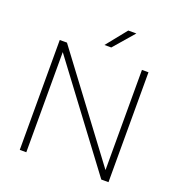

<svg xmlns="http://www.w3.org/2000/svg" viewBox="-163 -1079 1133 1215"><g transform="rotate(20 404.0 -472.0)"><path d="M105.5 0V-740H154L659 -65.5V-740H703V0H654.5L149.5 -674.5V0ZM382 -807 492.5 -944.5H547L428 -807Z"/></g></svg>

Font: Encode Sans Expanded ExtraLight
Style: Regular
Weight: 200
Width: 7
Designer: Multiple Designers
Foundry: Impallari Type
Version: Version 3.000; ttfautohint (v1.8.3) -l 8 -r 50 -G 200 -x 14 